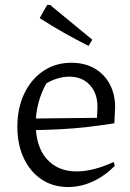

<svg xmlns="http://www.w3.org/2000/svg" viewBox="-20 -746 525 774"><path d="M255 8Q194 8 148 -22.5Q102 -53 76 -108Q50 -163 50 -235Q50 -310 77.5 -368Q105 -426 154 -459.5Q203 -493 268 -493Q321 -493 360.5 -470.5Q400 -448 422 -407.5Q444 -367 444 -314L441 -249Q384 -240 332 -234Q280 -228 223 -225Q166 -222 95 -221L96 -268L371 -271L373 -315Q373 -370 342 -403.5Q311 -437 259 -437Q237 -437 213 -430Q189 -423 167 -410Q146 -373 135 -331Q124 -289 124 -247Q124 -155 168.5 -105Q213 -55 289 -55Q356 -55 438 -93L443 -78Q402 -36 353.5 -14Q305 8 255 8ZM337 -561Q287 -586 237.5 -614Q188 -642 140 -673L170 -726H182L352 -586Z"/></svg>

Font: Piazzolla 24pt
Style: Regular
Weight: 400
Designer: Juan Pablo del Peral
Foundry: Huerta Tipografica
Version: Version 2.005